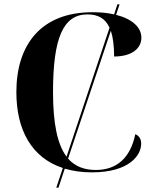

<svg xmlns="http://www.w3.org/2000/svg" viewBox="-20 -780 708 880"><path d="M238 80H248L277 -7C314 4 355 10 401 10C572 10 627 -68 627 -121C627 -144 617 -158 600 -165C578 -57 516 -1 419 -1C365 -1 323 -18 292 -53L488 -639C498 -609 503 -570 503 -521C584 -521 628 -558 628 -607C628 -654 587 -693 512 -712L528 -760H518L503 -714C474 -721 441 -724 404 -724C167 -724 55 -574 55 -358C55 -184 125 -57 268 -10ZM223 -358C223 -607 270 -714 381 -714C430 -714 463 -695 482 -653L285 -62C243 -118 223 -214 223 -358Z"/></svg>

Font: Noto Serif Display
Style: Bold
Weight: 700
Designer: Monotype Design Team
Foundry: Monotype Imaging Inc.
Version: Version 2.009